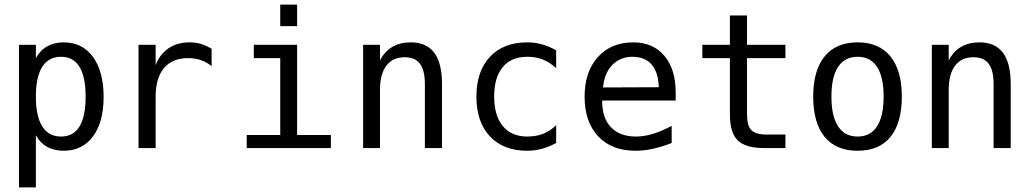

<svg xmlns="http://www.w3.org/2000/svg" viewBox="-20 -651 4540 844"><path d="M137.7 -56.6V172.9H63.5V-454.1H137.7V-395.5Q156.2 -429.7 187.5 -447.3Q218.8 -464.8 259.8 -464.8Q341.8 -464.8 388.7 -400.9Q435.5 -336.9 435.5 -224.6Q435.5 -114.3 388.7 -51.3Q341.8 11.7 259.8 11.7Q217.8 11.7 186.5 -5.9Q155.3 -23.4 137.7 -56.6ZM356.4 -226.6Q356.4 -312.5 329.6 -356.9Q302.7 -401.4 248 -401.4Q193.4 -401.4 165.5 -356.9Q137.7 -312.5 137.7 -226.6Q137.7 -140.6 165.5 -95.7Q193.4 -50.8 248 -50.8Q302.7 -50.8 329.6 -95.2Q356.4 -139.6 356.4 -226.6Z M910.2 -360.4Q886.7 -378.9 861.8 -387.2Q836.9 -395.5 806.6 -395.5Q737.3 -395.5 700.7 -351.6Q664.1 -307.6 664.1 -225.6V0H588.9V-454.1H664.1V-364.3Q682.6 -413.1 721.2 -439Q759.8 -464.8 812.5 -464.8Q840.8 -464.8 864.3 -457.5Q887.7 -450.2 910.2 -436.5Z M1095.7 -454.1H1286.1V-57.6H1434.6V0H1064.5V-57.6H1211.9V-395.5H1095.7ZM1211.9 -630.9H1286.1V-536.1H1211.9Z M1922.9 -281.2V0H1847.7V-281.2Q1847.7 -341.8 1826.2 -370.6Q1804.7 -399.4 1758.8 -399.4Q1707 -399.4 1678.7 -362.8Q1650.4 -326.2 1650.4 -255.9V0H1576.2V-454.1H1650.4V-385.7Q1670.9 -424.8 1704.6 -444.8Q1738.3 -464.8 1785.2 -464.8Q1854.5 -464.8 1888.7 -419.4Q1922.9 -374 1922.9 -281.2Z M2424.8 -22.5Q2394.5 -5.9 2362.8 2.9Q2331.1 11.7 2297.9 11.7Q2193.4 11.7 2133.8 -51.3Q2074.2 -114.3 2074.2 -226.6Q2074.2 -337.9 2133.8 -401.4Q2193.4 -464.8 2297.9 -464.8Q2331.1 -464.8 2362.3 -456.1Q2393.6 -447.3 2424.8 -429.7V-351.6Q2395.5 -377.9 2365.7 -389.6Q2335.9 -401.4 2297.9 -401.4Q2227.5 -401.4 2189.9 -356Q2152.3 -310.5 2152.3 -226.6Q2152.3 -142.6 2190.4 -96.7Q2228.5 -50.8 2297.9 -50.8Q2336.9 -50.8 2367.7 -63Q2398.4 -75.2 2424.8 -100.6Z M2950.2 -245.1V-209H2627V-207Q2627 -131.8 2666 -91.3Q2705.1 -50.8 2775.4 -50.8Q2811.5 -50.8 2850.1 -62.5Q2888.7 -74.2 2932.6 -97.7V-22.5Q2890.6 -5.9 2851.1 2.9Q2811.5 11.7 2774.4 11.7Q2668.9 11.7 2609.4 -51.8Q2549.8 -115.2 2549.8 -226.6Q2549.8 -335 2607.9 -399.9Q2666 -464.8 2763.7 -464.8Q2850.6 -464.8 2900.4 -405.8Q2950.2 -346.7 2950.2 -245.1ZM2876 -267.6Q2874 -333 2844.7 -367.2Q2815.4 -401.4 2759.8 -401.4Q2707 -401.4 2671.9 -365.7Q2636.7 -330.1 2630.9 -266.6Z M3263.7 -583V-454.1H3432.6V-395.5H3263.7V-149.4Q3263.7 -98.6 3282.7 -79.1Q3301.8 -59.6 3348.6 -59.6H3432.6V0H3340.8Q3257.8 0 3223.1 -33.7Q3188.5 -67.4 3188.5 -149.4V-395.5H3067.4V-454.1H3188.5V-583Z M3750 -401.4Q3693.4 -401.4 3664.1 -356.9Q3634.8 -312.5 3634.8 -226.6Q3634.8 -140.6 3664.1 -95.7Q3693.4 -50.8 3750 -50.8Q3806.6 -50.8 3835.4 -95.7Q3864.3 -140.6 3864.3 -226.6Q3864.3 -312.5 3835.4 -356.9Q3806.6 -401.4 3750 -401.4ZM3750 -464.8Q3843.8 -464.8 3894 -403.3Q3944.3 -341.8 3944.3 -226.6Q3944.3 -110.4 3894.5 -49.3Q3844.7 11.7 3750 11.7Q3655.3 11.7 3605 -49.3Q3554.7 -110.4 3554.7 -226.6Q3554.7 -341.8 3605 -403.3Q3655.3 -464.8 3750 -464.8Z M4422.9 -281.2V0H4347.7V-281.2Q4347.7 -341.8 4326.2 -370.6Q4304.7 -399.4 4258.8 -399.4Q4207 -399.4 4178.7 -362.8Q4150.4 -326.2 4150.4 -255.9V0H4076.2V-454.1H4150.4V-385.7Q4170.9 -424.8 4204.6 -444.8Q4238.3 -464.8 4285.2 -464.8Q4354.5 -464.8 4388.7 -419.4Q4422.9 -374 4422.9 -281.2Z"/></svg>

Font: BabelStone Xiangqi
Style: Regular
Weight: 400
Designer: Andrew West
Foundry: BabelStone
Version: Version 11.000 June 09, 2018